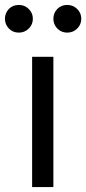

<svg xmlns="http://www.w3.org/2000/svg" viewBox="-48 -757 349 777"><path d="M82 -527H168V0H82ZM184 -721Q200 -737 224 -737Q248 -737 264.5 -720.5Q281 -704 281 -681Q281 -658 264.5 -641.5Q248 -625 224 -625Q200 -625 184 -641.5Q168 -658 168 -681Q168 -704 184 -721ZM-12 -721Q4 -737 28 -737Q52 -737 68.5 -720.5Q85 -704 85 -681Q85 -658 68.5 -641.5Q52 -625 28 -625Q4 -625 -12 -641.5Q-28 -658 -28 -681Q-28 -704 -12 -721Z"/></svg>

Font: Lopes Sans
Style: Regular
Weight: 400
Designer: Gabriel Lam, Diego Maldonado
Foundry: TypeRant, Foresti Design
Version: Version 4.000